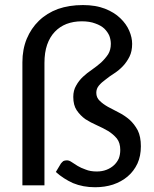

<svg xmlns="http://www.w3.org/2000/svg" viewBox="-20 -747 620 774"><path d="M314.5 -726.6Q365.2 -726.6 403.3 -711.9Q440.4 -697.3 464.8 -673.8Q489.3 -650.4 501 -623Q512.7 -595.7 512.7 -570.3Q512.7 -540 502 -518.6Q491.2 -497.1 475.6 -480.5Q460 -463.9 440.4 -451.2Q421.9 -439.5 406.2 -426.8Q389.6 -415 378.9 -402.3Q368.2 -389.6 368.2 -373Q368.2 -353.5 381.8 -340.8Q394.5 -328.1 415 -316.4Q434.6 -305.7 458 -293.9Q481.4 -282.2 502 -264.6Q521.5 -247.1 535.2 -221.7Q547.9 -196.3 547.9 -157.2Q547.9 -118.2 534.2 -87.9Q519.5 -56.6 494.1 -35.2Q469.7 -14.6 435.5 -2.9Q402.3 7.8 363.3 7.8Q314.5 7.8 274.4 -8.8Q235.4 -26.4 205.1 -53.7Q211.9 -64.5 225.6 -87.9Q230.5 -93.8 235.4 -97.7Q241.2 -100.6 250 -100.6Q258.8 -100.6 268.6 -93.8Q279.3 -86.9 293 -78.1Q305.7 -70.3 325.2 -63.5Q343.8 -55.7 370.1 -55.7Q391.6 -55.7 409.2 -62.5Q426.8 -69.3 439.5 -81.1Q452.1 -92.8 459 -108.4Q464.8 -124 464.8 -142.6Q464.8 -170.9 451.2 -188.5Q436.5 -206.1 416 -218.8Q394.5 -231.4 370.1 -242.2Q345.7 -252.9 324.2 -266.6Q303.7 -281.2 289.1 -302.7Q275.4 -323.2 275.4 -356.4Q275.4 -382.8 287.1 -402.3Q297.9 -421.9 314.5 -437.5Q331.1 -453.1 351.6 -466.8Q371.1 -480.5 387.7 -495.1Q404.3 -510.7 416 -528.3Q426.8 -545.9 426.8 -570.3Q426.8 -585.9 420.9 -602.5Q414.1 -618.2 400.4 -631.8Q386.7 -644.5 364.3 -652.3Q341.8 -661.1 309.6 -661.1Q276.4 -661.1 248 -650.4Q220.7 -639.6 201.2 -619.1Q180.7 -597.7 169.9 -566.4Q159.2 -535.2 159.2 -493.2Q159.2 -329.1 159.2 0Q137.7 0 70.3 0Q70.3 -33.2 70.3 -134.8Q70.3 -224.6 70.3 -496.1Q70.3 -547.9 87.9 -590.8Q105.5 -632.8 136.7 -663.1Q168.9 -694.3 213.9 -710.9Q258.8 -726.6 314.5 -726.6Z"/></svg>

Font: Lato
Style: Regular
Weight: 400
Designer: Lukasz Dziedzic with Adam Twardoch and Botio Nikoltchev
Version: Version 2.015; 2015-08-06; http://www.latofonts.com/